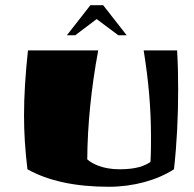

<svg xmlns="http://www.w3.org/2000/svg" viewBox="-20 -693 741 735"><path d="M658 -500C661 -451 662 -401 662 -350C662 -247 657 -142 646 -45C581 -3 490 22 397 22C270 22 165 0 85 -45C76 -120 72 -185 72 -251C72 -327 77 -404 87 -500H356C329 -355 315 -215 314 -83C333 -66 373 -45 438 -45C504 -45 535 -59 556 -73C558 -106 558 -137 558 -168C558 -278 549 -382 530 -500ZM236 -558H268L350 -620L433 -558H465L375 -673H326Z"/></svg>

Font: Ruslan Display
Style: Regular
Weight: 400
Designer: Denis Masharov, Vladimir Rabdu
Foundry: Denis Masharov, Vladimir Rabdu
Version: Version 1.001